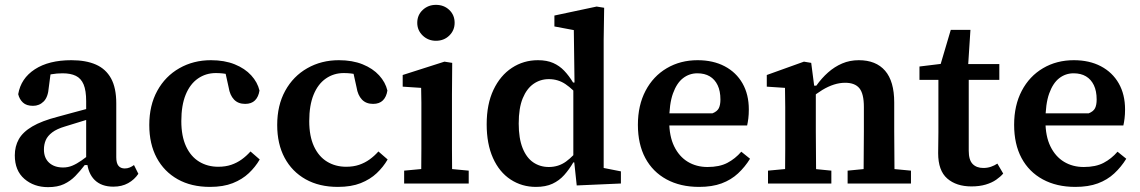

<svg xmlns="http://www.w3.org/2000/svg" viewBox="-20 -756 4697 791"><path d="M178 15Q120 15 80.5 -19Q41 -53 41 -116Q41 -153 57.5 -182.5Q74 -212 113 -235Q152 -258 218 -275Q246 -283 273 -290Q300 -297 327 -304.5Q354 -312 381 -318V-276Q348 -266 314.5 -255.5Q281 -245 248 -235Q214 -225 195 -210.5Q176 -196 168.5 -178.5Q161 -161 161 -140Q161 -105 182.5 -85.5Q204 -66 240 -66Q260 -66 278 -73.5Q296 -81 316 -95Q336 -109 363 -131L369 -76H329Q310 -51 290 -30.5Q270 -10 243.5 2.5Q217 15 178 15ZM447 13Q398 13 370 -14.5Q342 -42 338 -94L335 -96V-339Q335 -383 324.5 -408Q314 -433 292.5 -443.5Q271 -454 238 -454Q214 -454 191.5 -450Q169 -446 145 -437L192 -480L181 -396Q178 -356 160 -338Q142 -320 116 -320Q89 -320 74.5 -333.5Q60 -347 55 -368Q66 -433 123.5 -470.5Q181 -508 274 -508Q334 -508 375 -490Q416 -472 437.5 -433Q459 -394 459 -330V-108Q459 -84 468 -73Q477 -62 494 -62Q505 -62 514.5 -66Q524 -70 532 -76L550 -40Q534 -16 508 -1.5Q482 13 447 13Z M845 14Q768 14 712 -17.5Q656 -49 625.5 -106Q595 -163 595 -241Q595 -322 628 -382Q661 -442 719 -475Q777 -508 849 -508Q905 -508 947 -491Q989 -474 1015 -445.5Q1041 -417 1049 -383Q1045 -357 1030.5 -342.5Q1016 -328 990 -328Q961 -328 944 -346Q927 -364 922 -396L903 -482L969 -432Q947 -443 923 -449Q899 -455 869 -455Q828 -455 795.5 -432.5Q763 -410 745 -366Q727 -322 727 -257Q727 -195 746.5 -153Q766 -111 800.5 -90Q835 -69 879 -69Q909 -69 932.5 -77Q956 -85 975.5 -99Q995 -113 1012 -132L1050 -99Q1032 -68 1005 -42.5Q978 -17 939 -1.5Q900 14 845 14Z M1372 14Q1295 14 1239 -17.5Q1183 -49 1152.5 -106Q1122 -163 1122 -241Q1122 -322 1155 -382Q1188 -442 1246 -475Q1304 -508 1376 -508Q1432 -508 1474 -491Q1516 -474 1542 -445.5Q1568 -417 1576 -383Q1572 -357 1557.5 -342.5Q1543 -328 1517 -328Q1488 -328 1471 -346Q1454 -364 1449 -396L1430 -482L1496 -432Q1474 -443 1450 -449Q1426 -455 1396 -455Q1355 -455 1322.5 -432.5Q1290 -410 1272 -366Q1254 -322 1254 -257Q1254 -195 1273.5 -153Q1293 -111 1327.5 -90Q1362 -69 1406 -69Q1436 -69 1459.5 -77Q1483 -85 1502.5 -99Q1522 -113 1539 -132L1577 -99Q1559 -68 1532 -42.5Q1505 -17 1466 -1.5Q1427 14 1372 14Z M1645 0V-53L1752 -63H1805L1911 -53V0ZM1715 0Q1715 -30 1715.5 -67Q1716 -104 1716 -143Q1716 -182 1716 -215V-267Q1716 -303 1716 -333Q1716 -363 1715 -394L1639 -399V-447L1811 -502L1843 -497L1842 -366V-215Q1842 -182 1842 -143Q1842 -104 1842.5 -67Q1843 -30 1843 0ZM1776 -588Q1744 -588 1721.5 -609.5Q1699 -631 1699 -662Q1699 -694 1721.5 -715Q1744 -736 1776 -736Q1809 -736 1831 -715Q1853 -694 1853 -662Q1853 -631 1831 -609.5Q1809 -588 1776 -588Z M2188 14Q2130 14 2083.5 -16.5Q2037 -47 2011 -105Q1985 -163 1985 -244Q1985 -327 2013 -386Q2041 -445 2089 -476.5Q2137 -508 2196 -508Q2233 -508 2259 -496.5Q2285 -485 2304.5 -464.5Q2324 -444 2341 -416H2380L2375 -348Q2340 -389 2309.5 -409.5Q2279 -430 2241 -430Q2206 -430 2178 -410.5Q2150 -391 2133.5 -351Q2117 -311 2117 -247Q2117 -186 2133 -146Q2149 -106 2177 -87Q2205 -68 2241 -68Q2281 -68 2312 -90.5Q2343 -113 2375 -155L2380 -87H2342Q2325 -58 2304.5 -35Q2284 -12 2256 1Q2228 14 2188 14ZM2356 8 2345 -95 2342 -97V-400L2347 -406L2344 -632L2264 -647V-692L2438 -729L2469 -724L2467 -592V-64L2538 -50V0Z M2860 14Q2783 14 2726 -17Q2669 -48 2638.5 -105Q2608 -162 2608 -242Q2608 -322 2639.5 -382Q2671 -442 2727 -475Q2783 -508 2854 -508Q2918 -508 2965.5 -483Q3013 -458 3039 -412.5Q3065 -367 3065 -305Q3065 -285 3063 -268.5Q3061 -252 3058 -239H2685V-289H2915Q2935 -297 2941.5 -310.5Q2948 -324 2948 -346Q2948 -381 2936.5 -405Q2925 -429 2904 -441.5Q2883 -454 2853 -454Q2820 -454 2794 -434Q2768 -414 2752.5 -371Q2737 -328 2737 -257Q2737 -195 2757.5 -153Q2778 -111 2813.5 -89.5Q2849 -68 2895 -68Q2944 -68 2976.5 -85Q3009 -102 3034 -131L3070 -102Q3049 -68 3020.5 -41.5Q2992 -15 2953 -0.5Q2914 14 2860 14Z M3144 0V-53L3252 -63H3304L3405 -53V0ZM3214 0Q3214 -30 3214.5 -67Q3215 -104 3215 -143Q3215 -182 3215 -215V-269Q3215 -294 3215 -314.5Q3215 -335 3214.5 -354.5Q3214 -374 3214 -394L3139 -399V-447L3292 -502L3322 -497L3336 -389L3341 -388V-215Q3341 -182 3341.5 -143Q3342 -104 3342 -67Q3342 -30 3343 0ZM3472 0V-53L3575 -63H3627L3733 -53V0ZM3537 0Q3538 -30 3538 -67Q3538 -104 3538.5 -142.5Q3539 -181 3539 -215V-315Q3539 -370 3520.5 -392.5Q3502 -415 3462 -415Q3439 -415 3415.5 -407.5Q3392 -400 3368 -385.5Q3344 -371 3319 -350L3315 -403H3343Q3365 -434 3391.5 -457.5Q3418 -481 3449.5 -494.5Q3481 -508 3518 -508Q3589 -508 3626.5 -464.5Q3664 -421 3664 -334V-215Q3664 -181 3664.5 -142.5Q3665 -104 3665 -67Q3665 -30 3666 0Z M3910 -427V-492H4097V-427ZM3982 12Q3920 12 3882.5 -20.5Q3845 -53 3845 -125Q3845 -146 3845.5 -166.5Q3846 -187 3846 -211V-427H3768V-482L3891 -497L3847 -464L3897 -633H3978L3967 -463L3971 -453V-135Q3971 -97 3987 -80.5Q4003 -64 4031 -64Q4048 -64 4062.5 -69Q4077 -74 4089 -82L4113 -41Q4102 -28 4084 -15.5Q4066 -3 4040.5 4.5Q4015 12 3982 12Z M4410 14Q4333 14 4276 -17Q4219 -48 4188.5 -105Q4158 -162 4158 -242Q4158 -322 4189.5 -382Q4221 -442 4277 -475Q4333 -508 4404 -508Q4468 -508 4515.5 -483Q4563 -458 4589 -412.5Q4615 -367 4615 -305Q4615 -285 4613 -268.5Q4611 -252 4608 -239H4235V-289H4465Q4485 -297 4491.5 -310.5Q4498 -324 4498 -346Q4498 -381 4486.5 -405Q4475 -429 4454 -441.5Q4433 -454 4403 -454Q4370 -454 4344 -434Q4318 -414 4302.5 -371Q4287 -328 4287 -257Q4287 -195 4307.5 -153Q4328 -111 4363.5 -89.5Q4399 -68 4445 -68Q4494 -68 4526.5 -85Q4559 -102 4584 -131L4620 -102Q4599 -68 4570.5 -41.5Q4542 -15 4503 -0.5Q4464 14 4410 14Z"/></svg>

Font: Source Serif 4 SemiBold
Style: Regular
Weight: 600
Designer: Frank Grießhammer
Foundry: Adobe Systems Incorporated
Version: Version 4.004;hotconv 1.0.116;makeotfexe 2.5.65601